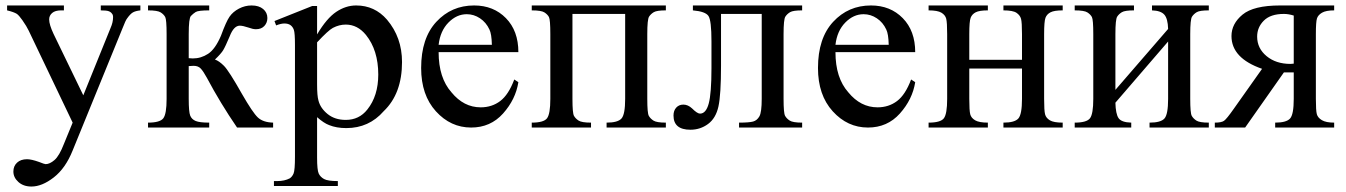

<svg xmlns="http://www.w3.org/2000/svg" viewBox="-20 -467 4928 703"><path d="M6 -447H214V-429H204Q182 -429 171 -419.5Q160 -410 160 -396Q160 -377 176 -343L285 -118L385 -365Q394 -385 394 -404Q394 -413 390 -417Q386 -423 378 -426Q370 -429 349 -429V-447H494V-429Q476 -427 466.5 -421.5Q457 -416 445 -399Q440 -393 428 -362L246 84Q220 149 177 182.5Q134 216 95 216Q66 216 47.5 199.5Q29 183 29 161Q29 141 42.5 128.5Q56 116 79 116Q95 116 123 126Q143 134 147 134Q162 134 179.5 119Q197 104 214 60L246 -18L85 -355Q78 -370 62 -393Q50 -410 42 -416Q31 -423 6 -429Z M980 0H848Q787 -89 737 -183Q725 -205 715.5 -215.5Q706 -226 689 -226Q684 -226 671 -225V-105Q671 -57 676.5 -43.5Q682 -30 696.5 -24Q711 -18 746 -18V0H522V-18Q566 -18 578 -34Q590 -50 590 -105V-342Q590 -395 585 -404.5Q580 -414 568.5 -421.5Q557 -429 522 -429V-447H746V-429Q706 -429 696.5 -423Q687 -417 679 -408.5Q671 -400 671 -342V-254Q682 -253 686 -253Q716 -253 742 -270Q768 -287 789 -336Q808 -388 820.5 -406Q833 -424 855 -435.5Q877 -447 901 -447Q928 -447 943.5 -434Q959 -421 959 -401Q959 -384 948 -372Q937 -360 917 -360Q906 -360 890 -366Q869 -373 858 -373Q836 -373 821 -334Q805 -296 797 -283Q789 -270 767 -249Q782 -244 800 -226Q818 -208 866 -123Q905 -55 924 -37Q943 -19 980 -18Z M985 -390 1123 -445H1141V-341Q1176 -400 1211 -423.5Q1246 -447 1284 -447Q1352 -447 1397 -395Q1452 -330 1452 -240Q1452 -124 1385 -60Q1331 2 1248 2Q1212 2 1185 -9Q1166 -16 1141 -38V110Q1141 156 1147 168.5Q1153 181 1166.5 188.5Q1180 196 1217 196V214H983V196H995Q1022 196 1041 186Q1050 180 1055 168Q1060 156 1060 107V-302Q1060 -346 1056 -357.5Q1052 -369 1043.5 -375Q1035 -381 1021 -381Q1009 -381 991 -374ZM1141 -312V-158Q1141 -116 1146 -99Q1153 -71 1179.5 -49.5Q1206 -28 1246 -28Q1295 -28 1325 -66Q1365 -116 1365 -194Q1365 -283 1320 -339Q1289 -377 1246 -377Q1222 -377 1199 -365Q1182 -356 1141 -312Z M1586 -276Q1586 -182 1633 -129Q1678 -74 1740 -74Q1781 -74 1811.5 -97Q1842 -120 1863 -176L1878 -166Q1868 -103 1822 -51.5Q1776 0 1705 0Q1630 0 1576 -59.5Q1522 -119 1522 -218Q1522 -327 1577.5 -387Q1633 -447 1716 -447Q1787 -447 1832.5 -400.5Q1878 -354 1878 -276ZM1586 -303H1781Q1780 -343 1772 -359Q1760 -385 1737.5 -400Q1715 -415 1689 -415Q1652 -415 1622 -384.5Q1592 -354 1586 -303Z M2269 -416H2076V-105Q2076 -53 2081.5 -43Q2087 -33 2098.5 -25.5Q2110 -18 2144 -18V0H1927V-18Q1971 -18 1983 -34Q1995 -50 1995 -105V-342Q1995 -395 1990 -404.5Q1985 -414 1973.5 -421.5Q1962 -429 1927 -429V-447H2418V-429Q2385 -429 2374 -422.5Q2363 -416 2356.5 -406Q2350 -396 2350 -342V-105Q2350 -53 2355.5 -43Q2361 -33 2372.5 -25.5Q2384 -18 2418 -18V0H2201V-18Q2242 -18 2255.5 -33Q2269 -48 2269 -105Z M2517 -447H2917V-429Q2884 -429 2873 -422.5Q2862 -416 2855.5 -406Q2849 -396 2849 -342V-105Q2849 -53 2854.5 -43Q2860 -33 2871.5 -25.5Q2883 -18 2917 -18V0H2686V-18Q2723 -18 2737.5 -22Q2752 -26 2760.5 -41Q2769 -56 2769 -105V-416H2620V-227Q2620 -120 2610.5 -77Q2601 -34 2572.5 -13Q2544 8 2508 8Q2446 8 2446 -44Q2446 -62 2456 -73Q2466 -84 2482 -84Q2499 -84 2514 -70Q2533 -51 2543 -51Q2565 -51 2575 -88Q2585 -125 2585 -217V-316Q2585 -392 2574 -408.5Q2563 -425 2517 -429Z M3039 -276Q3039 -182 3086 -129Q3131 -74 3193 -74Q3234 -74 3264.5 -97Q3295 -120 3316 -176L3331 -166Q3321 -103 3275 -51.5Q3229 0 3158 0Q3083 0 3029 -59.5Q2975 -119 2975 -218Q2975 -327 3030.5 -387Q3086 -447 3169 -447Q3240 -447 3285.5 -400.5Q3331 -354 3331 -276ZM3039 -303H3234Q3233 -343 3225 -359Q3213 -385 3190.5 -400Q3168 -415 3142 -415Q3105 -415 3075 -384.5Q3045 -354 3039 -303Z M3529 -248H3722V-342Q3722 -385 3718.5 -398Q3715 -411 3702 -420Q3689 -429 3654 -429V-447H3871V-429Q3840 -429 3826.5 -422Q3813 -415 3808 -402Q3803 -389 3803 -342V-105Q3803 -62 3806.5 -48.5Q3810 -35 3824 -26.5Q3838 -18 3871 -18V0H3654V-18Q3695 -18 3708.5 -33Q3722 -48 3722 -105V-216H3529V-105Q3529 -62 3532.5 -48.5Q3536 -35 3550.5 -26.5Q3565 -18 3597 -18V0H3380V-18Q3424 -18 3436 -34Q3448 -50 3448 -105V-342Q3448 -385 3444.5 -398.5Q3441 -412 3427 -420.5Q3413 -429 3380 -429V-447H3597V-429Q3566 -429 3552.5 -422Q3539 -415 3534 -402Q3529 -389 3529 -342Z M4064 -138 4257 -361Q4256 -399 4243 -413.5Q4230 -428 4198 -429V-447H4406V-429Q4373 -429 4362 -422.5Q4351 -416 4344.5 -406Q4338 -396 4338 -342V-105Q4338 -53 4343.5 -43Q4349 -33 4360.5 -25.5Q4372 -18 4406 -18V0H4189V-18Q4230 -18 4243.5 -33Q4257 -48 4257 -105V-315L4064 -91Q4065 -50 4075.5 -34.5Q4086 -19 4122 -18V0H3915V-18Q3959 -18 3971 -34Q3983 -50 3983 -105V-342Q3983 -395 3978 -404.5Q3973 -414 3961.5 -421.5Q3950 -429 3915 -429V-447H4132V-429Q4099 -429 4088 -422.5Q4077 -416 4070.5 -406Q4064 -396 4064 -342Z M4865 -447V-429Q4835 -429 4820.5 -420.5Q4806 -412 4802 -399.5Q4798 -387 4798 -342V-105Q4798 -62 4801.5 -49Q4805 -36 4820 -27Q4835 -18 4865 -18V0H4649V-18Q4690 -18 4703.5 -33Q4717 -48 4717 -105V-202H4681L4539 0H4428V-18Q4452 -18 4461.5 -24.5Q4471 -31 4497 -68L4601 -215Q4489 -254 4489 -335Q4489 -380 4529.5 -413.5Q4570 -447 4667 -447ZM4717 -410Q4698 -416 4681 -416Q4632 -416 4607.5 -391.5Q4583 -367 4583 -333Q4583 -290 4617.5 -261.5Q4652 -233 4705 -233Q4710 -233 4717 -234Z"/></svg>

Font: New Athena Unicode
Style: Regular
Weight: 400
Designer: J. Rusten 1997; rev. by R. Hancock 2001, 2002, rev. by D. Mastronarde 2002-2021
Foundry: GreekKeys New Athena Unicode
Version: Version 5.008